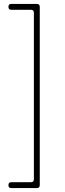

<svg xmlns="http://www.w3.org/2000/svg" viewBox="-20 -800 330 980"><path d="M153 -735Q153 -750 138 -750H38Q23 -750 23 -765Q23 -780 38 -780H168Q183 -780 183 -765V145Q183 160 168 160H38Q23 160 23 145Q23 130 38 130H138Q153 130 153 115Z"/></svg>

Font: Nixie One
Style: Regular
Weight: 400
Designer: Jovanny Lemonad
Foundry: Jovanny Lemonad
Version: Version 1.000 2011 initial release